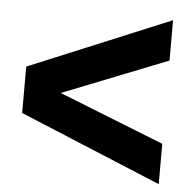

<svg xmlns="http://www.w3.org/2000/svg" viewBox="-43 -625 597 602"><g transform="rotate(5 255.5 -324.0)"><path d="M478 -582V-455L147 -324L478 -193V-66L32 -251V-397Z"/></g></svg>

Font: Gontserrat
Style: Bold
Weight: 700
Designer: Julieta Ulanovsky
Foundry: Julieta Ulanovsky
Version: Version 6.001